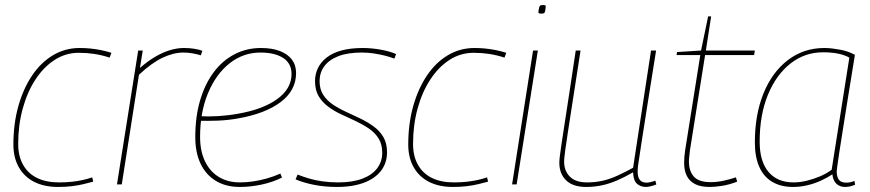

<svg xmlns="http://www.w3.org/2000/svg" viewBox="-20 -730 3443 760"><path d="M210 10Q155 10 115.5 -10Q76 -30 54.5 -68Q33 -106 33 -158Q33 -240 52.5 -309.5Q72 -379 107 -431Q142 -483 190 -511.5Q238 -540 295 -540Q317 -540 337 -538Q357 -536 378 -532Q399 -528 421 -521L414 -502Q383 -512 353.5 -516.5Q324 -521 292 -521Q240 -521 196.5 -493Q153 -465 120.5 -415.5Q88 -366 70 -300.5Q52 -235 52 -160Q52 -112 71.5 -77.5Q91 -43 127 -25.5Q163 -8 213 -8Q241 -8 264 -10.5Q287 -13 307.5 -17.5Q328 -22 345 -28L349 -11Q331 -6 310 -1Q289 4 264.5 7Q240 10 210 10Z M545 -530 534 -461Q566 -489 595.5 -506Q625 -523 653 -531.5Q681 -540 708 -540Q730 -540 749 -537Q768 -534 781 -529L775 -511Q759 -516 741 -519Q723 -522 706 -522Q667 -522 623.5 -501.5Q580 -481 530 -434L462 0H443L527 -530Z M772 -270Q806 -268 845.5 -270.5Q885 -273 923 -280Q1021 -297 1077.5 -338Q1134 -379 1134 -437Q1134 -479 1101 -500.5Q1068 -522 1011 -522Q943 -522 889 -479.5Q835 -437 803.5 -361.5Q772 -286 772 -188Q772 -133 791 -92.5Q810 -52 845.5 -30Q881 -8 930 -8Q956 -8 982.5 -12Q1009 -16 1036 -23.5Q1063 -31 1090 -43L1096 -27Q1060 -9 1016 0.5Q972 10 929 10Q874 10 834.5 -14Q795 -38 774 -82Q753 -126 753 -187Q753 -268 772 -332.5Q791 -397 825.5 -443.5Q860 -490 908 -515Q956 -540 1013 -540Q1057 -540 1088 -528Q1119 -516 1135.5 -494Q1152 -472 1152 -441Q1152 -372 1091 -326Q1030 -280 921 -261Q882 -254 842 -252.5Q802 -251 768 -252Z M1150 -20 1158 -39Q1178 -31 1203 -23.5Q1228 -16 1257.5 -12Q1287 -8 1319 -8Q1376 -8 1415 -23Q1454 -38 1473.5 -64.5Q1493 -91 1493 -125Q1493 -159 1478.5 -182Q1464 -205 1440.5 -221Q1417 -237 1388.5 -250.5Q1360 -264 1331.5 -277Q1303 -290 1279.5 -307.5Q1256 -325 1241.5 -349Q1227 -373 1227 -409Q1227 -436 1238 -459.5Q1249 -483 1272 -501.5Q1295 -520 1331 -530Q1367 -540 1416 -540Q1450 -540 1486.5 -533.5Q1523 -527 1548 -516L1541 -498Q1523 -505 1502.5 -510Q1482 -515 1459.5 -518.5Q1437 -522 1412 -522Q1356 -522 1319 -507.5Q1282 -493 1263.5 -467.5Q1245 -442 1245 -409Q1245 -377 1259.5 -354.5Q1274 -332 1298 -316Q1322 -300 1350.5 -287Q1379 -274 1407 -260.5Q1435 -247 1459 -229.5Q1483 -212 1497.5 -187.5Q1512 -163 1512 -127Q1512 -104 1504.5 -83.5Q1497 -63 1481.5 -46Q1466 -29 1442.5 -16.5Q1419 -4 1387 3Q1355 10 1314 10Q1265 10 1222.5 1.5Q1180 -7 1150 -20Z M1773 10Q1718 10 1678.5 -10Q1639 -30 1617.5 -68Q1596 -106 1596 -158Q1596 -240 1615.5 -309.5Q1635 -379 1670 -431Q1705 -483 1753 -511.5Q1801 -540 1858 -540Q1880 -540 1900 -538Q1920 -536 1941 -532Q1962 -528 1984 -521L1977 -502Q1946 -512 1916.5 -516.5Q1887 -521 1855 -521Q1803 -521 1759.5 -493Q1716 -465 1683.5 -415.5Q1651 -366 1633 -300.5Q1615 -235 1615 -160Q1615 -112 1634.5 -77.5Q1654 -43 1690 -25.5Q1726 -8 1776 -8Q1804 -8 1827 -10.5Q1850 -13 1870.5 -17.5Q1891 -22 1908 -28L1912 -11Q1894 -6 1873 -1Q1852 4 1827.5 7Q1803 10 1773 10Z M2007 0 2090 -530H2109L2025 0ZM2129 -710Q2135 -710 2138 -709Q2141 -708 2140 -702Q2139 -690 2137.5 -684.5Q2136 -679 2132.5 -677.5Q2129 -676 2122 -676Q2118 -676 2114.5 -677Q2111 -678 2111 -684Q2113 -696 2114.5 -701.5Q2116 -707 2119 -708.5Q2122 -710 2129 -710Z M2300 10Q2248 10 2221 -16Q2194 -42 2194 -86Q2194 -95 2196 -112Q2198 -129 2202.5 -159Q2207 -189 2214.5 -237.5Q2222 -286 2233 -358Q2244 -430 2259 -530H2278Q2259 -407 2246.5 -327Q2234 -247 2227 -201Q2220 -155 2217 -132.5Q2214 -110 2213.5 -102Q2213 -94 2213 -90Q2213 -54 2235.5 -31Q2258 -8 2304 -8Q2336 -8 2365 -14.5Q2394 -21 2423.5 -34.5Q2453 -48 2486 -66L2557 -530H2577Q2556 -397 2542 -310.5Q2528 -224 2520.5 -173Q2513 -122 2509 -97Q2505 -72 2504.5 -63Q2504 -54 2504 -51Q2504 -29 2512.5 -18Q2521 -7 2540 -7Q2545 -7 2554.5 -9Q2564 -11 2574 -15L2578 0Q2569 4 2556.5 7Q2544 10 2538 10Q2515 10 2501 -3Q2487 -16 2486 -48Q2453 -29 2423 -16Q2393 -3 2363 3.5Q2333 10 2300 10Z M2893 -28 2898 -11Q2867 1 2839 5.5Q2811 10 2789 10Q2754 10 2732 -1Q2710 -12 2699 -33Q2688 -54 2688 -86Q2688 -96 2689 -109Q2690 -122 2692 -135L2752 -512H2658L2660 -524L2755 -530L2783 -665H2795L2774 -530H2968L2965 -512H2771L2711 -135Q2710 -123 2708.5 -112Q2707 -101 2707 -91Q2707 -53 2726.5 -31Q2746 -9 2793 -9Q2818 -9 2843.5 -14.5Q2869 -20 2893 -28Z M3325 10Q3311 10 3300 4Q3289 -2 3282.5 -13.5Q3276 -25 3275 -40Q3254 -26 3228.5 -14.5Q3203 -3 3175 3.5Q3147 10 3119 10Q3071 10 3037 -10Q3003 -30 2985.5 -69.5Q2968 -109 2968 -166Q2968 -276 3002 -360Q3036 -444 3098.5 -492Q3161 -540 3243 -540Q3259 -540 3275 -538Q3291 -536 3307 -533Q3323 -530 3337 -525Q3351 -520 3364 -513Q3347 -410 3335 -334Q3323 -258 3314.5 -205Q3306 -152 3301 -119Q3296 -86 3294 -70Q3292 -54 3292 -52Q3292 -29 3301 -18Q3310 -7 3329 -7Q3338 -7 3345.5 -8.5Q3353 -10 3362 -14L3365 1Q3356 5 3346 7.5Q3336 10 3325 10ZM3272 -58 3342 -502Q3322 -513 3296 -518Q3270 -523 3238 -523Q3166 -523 3109.5 -479Q3053 -435 3020 -355.5Q2987 -276 2987 -169Q2987 -91 3022 -49.5Q3057 -8 3121 -8Q3146 -8 3173 -14.5Q3200 -21 3226 -32Q3252 -43 3272 -58Z"/></svg>

Font: Georama ExtraCondensed Thin Thin
Style: Italic
Weight: 250
Italic angle: -9°
Version: Version 1.001